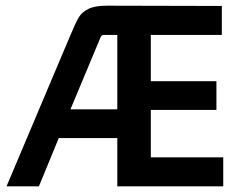

<svg xmlns="http://www.w3.org/2000/svg" viewBox="-20 -656 839 676"><path d="M117 0H3L227 -530Q247 -578 258 -596Q269 -614 292 -625Q315 -636 357 -636L761 -635V-533H511V-370H742V-269H511V-102H766V0H393V-170H187ZM333 -522 228 -271H393V-533H345Q337 -533 333 -522Z"/></svg>

Font: Gemunu Libre
Style: Bold
Weight: 700
Designer: Puspanada Ekanayake, Sola Matas, Pathum Egodawatta, Kosala Senevirathne
Foundry: mooniak
Version: Version 1.100